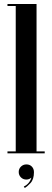

<svg xmlns="http://www.w3.org/2000/svg" viewBox="-20 -770 262 964"><path d="M17.5 0V-10H59V-740H17.5V-750H163.5V-10H204.5V0ZM104.5 174 99.5 166.5Q114 160 124 147.8Q134 135.5 137.5 122Q126.5 131.5 112 131.5Q96 131.5 85 120.5Q74 109.5 74 93.5Q74 77.5 85.2 66.5Q96.5 55.5 112.5 55.5Q129.5 55.5 140 66.5Q150.5 77.5 150.5 94.5Q150.5 131 132.8 149.5Q115 168 104.5 174Z"/></svg>

Font: Imbue 100pt SemiBold
Style: Regular
Weight: 600
Designer: Tyler Finck
Foundry: Etcetera Type Company
Version: Version 1.102; ttfautohint (v1.8.3)